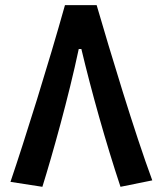

<svg xmlns="http://www.w3.org/2000/svg" viewBox="-20 -718 626 743"><path d="M354 -698.2H231.4C168 -471.7 76.7 -179.7 20.5 -14.2L144 4.9C182.1 -117.2 245.6 -342.8 284.7 -528.3H294.9C333 -367.7 389.2 -166.5 446.3 4.9L569.3 -20C500 -207 405.8 -520.5 354 -698.2Z"/></svg>

Font: Cascadia Code PL SemiBold
Style: Regular
Weight: 600
Monospace: yes
Designer: Aaron Bell
Foundry: Saja Typeworks
Version: Version 2404.023